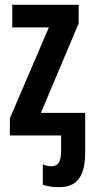

<svg xmlns="http://www.w3.org/2000/svg" viewBox="-20 -563 379 798"><path d="M307 -543V-466L150 -94H334V71Q334 122 322 153.5Q310 185 286.5 200Q263 215 226 215Q203 215 186.5 212Q170 209 158 205V120Q166 124 175.5 126Q185 128 193 128Q216 128 225 112Q234 96 234 61V0H21V-71L183 -449H31V-543Z"/></svg>

Font: Noto Sans Display ExtraCondensed SemiBold
Style: Regular
Weight: 600
Width: 2
Designer: Monotype Design Team
Foundry: Monotype Imaging Inc.
Version: Version 2.003